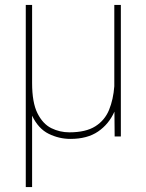

<svg xmlns="http://www.w3.org/2000/svg" viewBox="-20 -548 587 771"><path d="M83.5 -528.3H108.9V-214.8Q108.9 -136.2 130.4 -93.3Q151.9 -50.3 186 -33.4Q220.2 -16.6 258.3 -16.6Q324.7 -16.6 362.8 -40.8Q400.9 -64.9 418 -106.9Q435.1 -148.9 439 -201.7V-528.3H465.3V0H440.4L439.5 -99.6Q417 -49.3 373.8 -19.8Q330.6 9.8 262.7 9.8Q217.3 9.8 175.5 -10.7Q133.8 -31.2 108.9 -83.5V203.1H83.5Z"/></svg>

Font: Vazirmatn RD UI Thin
Style: Regular
Weight: 100
Designer: Saber Rastikerdar
Foundry: Saber Rastikerdar
Version: Version 33.003